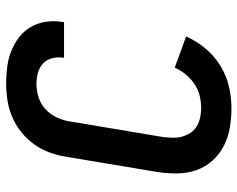

<svg xmlns="http://www.w3.org/2000/svg" viewBox="-96 -688 791 640"><g transform="rotate(90 300.0 -367.5)"><path d="M259 8Q231 8 203 4.5Q175 1 150 -9Q125 -19 104 -35Q83 -51 69.5 -74Q56 -97 52 -125Q48 -153 53 -181Q53 -182 53 -183Q53 -184 53 -185H172Q172 -184 172 -183.5Q172 -183 172 -183Q169 -164 173.5 -145.5Q178 -127 191 -115Q204 -103 222 -98Q240 -93 259 -93Q282 -93 305 -100.5Q328 -108 345.5 -125Q363 -142 372.5 -164Q382 -186 385 -209L436 -513Q438 -530 438.5 -546.5Q439 -563 435 -578Q431 -593 422.5 -606Q414 -619 401 -627Q388 -635 372 -638.5Q356 -642 340 -642Q319 -642 298.5 -637Q278 -632 260 -620Q242 -608 228 -591Q214 -574 205 -554L101 -592Q116 -626 141 -656Q166 -686 198.5 -706Q231 -726 267.5 -734.5Q304 -743 340 -743Q373 -743 405.5 -737.5Q438 -732 466 -717.5Q494 -703 515 -679.5Q536 -656 546.5 -626.5Q557 -597 557.5 -563.5Q558 -530 553 -497L502 -192Q498 -165 488 -137.5Q478 -110 461 -86Q444 -62 420.5 -43Q397 -24 370 -12.5Q343 -1 315 3.5Q287 8 259 8Z"/></g></svg>

Font: Iosevka SS04 Extended
Style: Bold Italic
Weight: 700
Width: 7
Italic angle: -9°
Monospace: yes
Designer: Belleve Invis
Foundry: Belleve Invis
Version: Version 19.0.0; ttfautohint (v1.8.4)